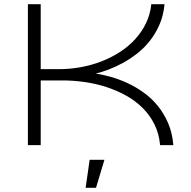

<svg xmlns="http://www.w3.org/2000/svg" viewBox="-20 -691 907 914"><path d="M742.2 0Q737.3 -54.7 715.3 -98.9Q693.4 -143.1 658.9 -177.2Q624.5 -211.4 580.1 -236.1Q535.6 -260.7 485.8 -276.9Q436 -293 382.8 -300.5Q329.6 -308.1 277.8 -308.1H173.8V0H112.8V-670.9H173.8V-361.8H261.2Q313.5 -361.8 365.2 -371.3Q417 -380.9 464.1 -399.2Q511.2 -417.5 552 -444.1Q592.8 -470.7 624 -505.1Q655.3 -539.6 675.3 -581.1Q695.3 -622.6 700.2 -670.9H763.2Q758.3 -617.7 739.5 -574.5Q720.7 -531.2 693.4 -496.6Q666 -461.9 632.3 -435.8Q598.6 -409.7 564 -390.9Q529.3 -372.1 496.1 -359.6Q462.9 -347.2 436 -340.8Q469.7 -335.4 509 -324.5Q548.3 -313.5 587.6 -295.2Q627 -276.9 664.1 -250.2Q701.2 -223.6 730.7 -187.5Q760.3 -151.4 780.3 -105Q800.3 -58.6 805.2 0ZM437 203.1H387.7L406.7 69.8H477.1Z"/></svg>

Font: Syncopate
Style: Regular
Weight: 300
Width: 7
Designer: Astigmatic (AOETI)
Foundry: Astigmatic (AOETI)
Version: Version 001.000